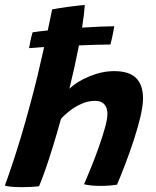

<svg xmlns="http://www.w3.org/2000/svg" viewBox="-44 -742 626 772"><path d="M113 7Q101.5 8.5 83 9.5Q64.5 10.5 45 10.5Q22 10.5 3 9Q-16 7.5 -24.5 4Q-12.5 -28 4.2 -78Q21 -128 39.8 -190Q58.5 -252 76.5 -319.5Q92.5 -377.5 106.8 -437Q121 -496.5 133.5 -553Q99.5 -551 73 -548.5Q75.5 -564.5 79 -580.8Q82.5 -597 87 -612Q107.5 -615.5 148 -619.5Q153 -642 157.2 -663.2Q161.5 -684.5 165.5 -704Q169.5 -705 186.8 -708Q204 -711 226 -714Q248 -717 267.8 -719.2Q287.5 -721.5 297 -721.5Q294.5 -684.5 286 -631Q325.5 -633.5 360.2 -635Q395 -636.5 415.5 -636.5Q414.5 -628.5 410.2 -607.2Q406 -586 400 -563Q378 -563 345 -562Q312 -561 273.5 -559.5Q258 -479 235 -385Q265.5 -414.5 316 -435.2Q366.5 -456 415 -456Q475.5 -456 503.2 -428.2Q531 -400.5 531 -347Q531 -317 520.8 -273.2Q510.5 -229.5 494.5 -180.5Q478.5 -131.5 460.5 -84.2Q442.5 -37 426.5 0.5Q395 5.5 359.5 5.5Q322.5 5.5 294 -1Q306 -28.5 322 -68Q338 -107.5 353 -149.8Q368 -192 378 -228Q388 -264 388 -284.5Q388 -308 375.8 -322.2Q363.5 -336.5 337.5 -336.5Q309.5 -336.5 282.8 -324.2Q256 -312 234.5 -295Q213 -278 201 -263.5Q186.5 -210.5 170.2 -157.5Q154 -104.5 138.8 -61Q123.5 -17.5 113 7Z"/></svg>

Font: Grandstander SemiBold
Style: Italic
Weight: 600
Italic angle: -15°
Designer: Tyler Finck
Foundry: Etcetera Type Co
Version: Version 1.200; ttfautohint (v1.8.3)